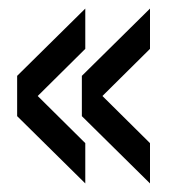

<svg xmlns="http://www.w3.org/2000/svg" viewBox="-20 -536 419 448"><path d="M179 -108 20 -265V-359L179 -516V-422L68 -312L179 -202ZM330 -108 171 -265V-359L330 -516V-422L219 -312L330 -202Z"/></svg>

Font: Big Shoulders Text SemiBold
Style: Regular
Weight: 600
Designer: Patric King
Foundry: XO Type Co
Version: Version 1.000; ttfautohint (v1.8.2)